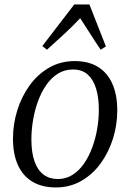

<svg xmlns="http://www.w3.org/2000/svg" viewBox="-20 -814 572 844"><path d="M308 -545.5Q369.5 -545.5 411 -519.8Q452.5 -494 474 -445.5Q495.5 -397 495.5 -328.5Q495.5 -265.5 476.8 -205.2Q458 -145 422.8 -96.2Q387.5 -47.5 337.5 -18.8Q287.5 10 225.5 10Q164.5 10 122.2 -15.5Q80 -41 58.5 -89Q37 -137 37 -204.5Q37 -268.5 56 -329.2Q75 -390 110.5 -439Q146 -488 196.2 -516.8Q246.5 -545.5 308 -545.5ZM300.5 -508.5Q263.5 -508.5 234.2 -490Q205 -471.5 183.2 -440Q161.5 -408.5 147 -368.8Q132.5 -329 125.2 -285.8Q118 -242.5 118 -201Q118 -142.5 132 -103.8Q146 -65 172 -46Q198 -27 234 -27Q270 -27 299 -45.5Q328 -64 349.5 -95.2Q371 -126.5 385.5 -165.8Q400 -205 407.2 -247.8Q414.5 -290.5 414.5 -331.5Q414.5 -383.5 402.8 -423.2Q391 -463 366.2 -485.8Q341.5 -508.5 300.5 -508.5ZM186.5 -595.5 166 -611.5 306.5 -794.5H373L445.5 -610L422.5 -595.5Q400 -628.5 379.2 -661.5Q358.5 -694.5 332.5 -734Q300 -699.5 264.5 -666.5Q229 -633.5 186.5 -595.5Z"/></svg>

Font: Merriweather 72pt Light
Style: Italic
Weight: 300
Italic angle: -7.8°
Version: Version 2.101